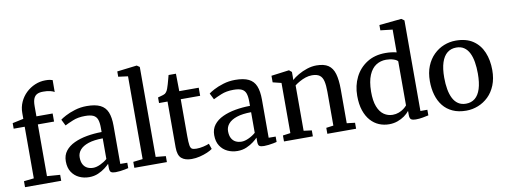

<svg xmlns="http://www.w3.org/2000/svg" viewBox="-66 -1194 4126 1568"><g transform="rotate(-10 1997.0 -409.5)"><path d="M37.5 0.5V-49L120.5 -58V-486H29V-532L120.5 -551.5V-600Q120.5 -648.5 139.5 -690.5Q158.5 -732.5 191.2 -763.8Q224 -795 265.5 -812.5Q307 -830 352 -830Q376 -830 389.5 -827.2Q403 -824.5 411.5 -821.5L411 -722.5Q401.5 -730 377 -736.2Q352.5 -742.5 319.5 -742Q288 -742.5 268.2 -732.5Q248.5 -722.5 239 -699.8Q229.5 -677 229.5 -637.5V-553H364V-486H229.5V-57L337.5 -49V0.5Z M568.5 11Q524 11 486.2 -6.8Q448.5 -24.5 425.2 -60Q402 -95.5 402 -149.5Q402 -199.5 429.2 -234.5Q456.5 -269.5 503 -291.2Q549.5 -313 608.5 -323.5Q667.5 -334 731.5 -334.5V-370Q731.5 -413.5 722 -439Q712.5 -464.5 688.5 -475.8Q664.5 -487 620 -487Q562 -487 518.5 -469Q475 -451 451 -438.5L425 -490.5Q436 -500 469 -517.8Q502 -535.5 549 -550Q596 -564.5 648 -564.5Q718.5 -564.5 759.8 -544.2Q801 -524 818.8 -480.8Q836.5 -437.5 836.5 -368.5V-51.5L894.5 -51V-6.5Q883.5 -3.5 865 0Q846.5 3.5 826 6Q805.5 8.5 788 8.5Q761 8.5 749.8 0.2Q738.5 -8 738.5 -37.5V-69.5Q726.5 -56.5 702 -37.5Q677.5 -18.5 643.8 -3.8Q610 11 568.5 11ZM614.5 -58.5Q641 -58.5 673.8 -73.8Q706.5 -89 731.5 -111V-282Q659 -281.5 612 -265.8Q565 -250 542 -223Q519 -196 519 -162Q519 -125.5 531.5 -102.8Q544 -80 565.5 -69.2Q587 -58.5 614.5 -58.5Z M1023 -58.5V-745L943.5 -755.5V-799.5L1106 -819H1108.5L1131 -803.5V-57.5L1214 -49.5V0H944V-49.5Z M1418.5 10.5Q1364 10.5 1334.5 -15Q1305 -40.5 1305 -105.5V-486H1234.5V-532.5Q1244.5 -535.5 1256.5 -538.5Q1268.5 -541.5 1279 -545Q1289.5 -548.5 1294.5 -552Q1300.5 -557 1304.8 -562Q1309 -567 1312.8 -574Q1316.5 -581 1320 -590.5Q1325 -603 1330.8 -623.8Q1336.5 -644.5 1342.2 -665.2Q1348 -686 1351 -698H1412L1414 -553H1575.5V-486H1414.5V-180.5Q1414.5 -127.5 1418.8 -103.2Q1423 -79 1435.2 -72.5Q1447.5 -66 1472.5 -66Q1499.5 -66 1530.5 -73.2Q1561.5 -80.5 1577.5 -88L1593 -42.5Q1577.5 -30.5 1549.5 -18.5Q1521.5 -6.5 1487.2 2Q1453 10.5 1418.5 10.5Z M1799 11Q1754.5 11 1716.8 -6.8Q1679 -24.5 1655.8 -60Q1632.5 -95.5 1632.5 -149.5Q1632.5 -199.5 1659.8 -234.5Q1687 -269.5 1733.5 -291.2Q1780 -313 1839 -323.5Q1898 -334 1962 -334.5V-370Q1962 -413.5 1952.5 -439Q1943 -464.5 1919 -475.8Q1895 -487 1850.5 -487Q1792.5 -487 1749 -469Q1705.5 -451 1681.5 -438.5L1655.5 -490.5Q1666.5 -500 1699.5 -517.8Q1732.5 -535.5 1779.5 -550Q1826.5 -564.5 1878.5 -564.5Q1949 -564.5 1990.2 -544.2Q2031.5 -524 2049.2 -480.8Q2067 -437.5 2067 -368.5V-51.5L2125 -51V-6.5Q2114 -3.5 2095.5 0Q2077 3.5 2056.5 6Q2036 8.5 2018.5 8.5Q1991.5 8.5 1980.2 0.2Q1969 -8 1969 -37.5V-69.5Q1957 -56.5 1932.5 -37.5Q1908 -18.5 1874.2 -3.8Q1840.5 11 1799 11ZM1845 -58.5Q1871.5 -58.5 1904.2 -73.8Q1937 -89 1962 -111V-282Q1889.5 -281.5 1842.5 -265.8Q1795.5 -250 1772.5 -223Q1749.5 -196 1749.5 -162Q1749.5 -125.5 1762 -102.8Q1774.5 -80 1796 -69.2Q1817.5 -58.5 1845 -58.5Z M2248 -58V-474L2177.5 -491.5V-546L2322.5 -565H2326.5L2347.5 -547.5V-506L2346.5 -481Q2368 -500.5 2401.5 -520Q2435 -539.5 2474.5 -552.5Q2514 -565.5 2553 -565.5Q2615.5 -565.5 2650.8 -541.8Q2686 -518 2700.8 -467.8Q2715.5 -417.5 2715.5 -339V-57.5L2783 -49.5V0H2544.5V-49.5L2604.5 -57.5V-338Q2604.5 -391 2596.5 -425.5Q2588.5 -460 2566.5 -476.2Q2544.5 -492.5 2503 -492.5Q2476.5 -492.5 2450 -483.8Q2423.5 -475 2399.5 -461.5Q2375.5 -448 2358 -434.5V-58L2424.5 -49.5V0H2185V-49.5Z M3056 11Q3012.5 11 2973.2 -5.2Q2934 -21.5 2903.8 -55.2Q2873.5 -89 2856 -140.5Q2838.5 -192 2838.5 -262.5Q2838.5 -347 2872.8 -416Q2907 -485 2971.5 -526.2Q3036 -567.5 3126.5 -567.5Q3152 -567.5 3175.2 -564.5Q3198.5 -561.5 3217.5 -556.5V-745.5L3117.5 -757V-801L3299.5 -819H3303L3325.5 -802.5V-51.5H3383V-5Q3362.5 -0.5 3334.2 4.8Q3306 10 3276.5 10Q3252 10 3239 1.8Q3226 -6.5 3226 -37V-69.5Q3209.5 -48.5 3184 -30.2Q3158.5 -12 3126 -0.5Q3093.5 11 3056 11ZM3098 -60Q3125.5 -60 3149 -69Q3172.5 -78 3190 -91.2Q3207.5 -104.5 3217.5 -117V-482.5Q3209.5 -494.5 3182 -503.5Q3154.5 -512.5 3121.5 -512.5Q3075 -512.5 3038 -488.8Q3001 -465 2979 -413.2Q2957 -361.5 2956 -277.5Q2955.5 -200 2974.5 -152Q2993.5 -104 3026 -82Q3058.5 -60 3098 -60Z M3443.5 -277.5Q3443.5 -348 3465.5 -402Q3487.5 -456 3525.2 -493Q3563 -530 3610.2 -548.8Q3657.5 -567.5 3708 -567.5Q3795 -567.5 3851 -529.8Q3907 -492 3934.2 -426.8Q3961.5 -361.5 3961.5 -279Q3961.5 -208.5 3939.5 -154Q3917.5 -99.5 3879.8 -63Q3842 -26.5 3794.5 -7.8Q3747 11 3696.5 11Q3631.5 11 3583.8 -10.8Q3536 -32.5 3505 -71.5Q3474 -110.5 3458.8 -163Q3443.5 -215.5 3443.5 -277.5ZM3703.5 -45.5Q3747 -45.5 3777.8 -70.2Q3808.5 -95 3824.5 -145.2Q3840.5 -195.5 3840.5 -271Q3840.5 -322.5 3833.2 -366.5Q3826 -410.5 3809.8 -443Q3793.5 -475.5 3767.2 -493.2Q3741 -511 3703 -511Q3659 -511 3628 -486.2Q3597 -461.5 3580.5 -411.5Q3564 -361.5 3564 -285.5Q3564 -233.5 3571.8 -189.5Q3579.5 -145.5 3596 -113.2Q3612.5 -81 3639 -63.2Q3665.5 -45.5 3703.5 -45.5Z"/></g></svg>

Font: Merriweather 24pt Medium
Style: Regular
Weight: 500
Designer: Eben Sorkin
Foundry: Eben Sorkin
Version: Version 2.100